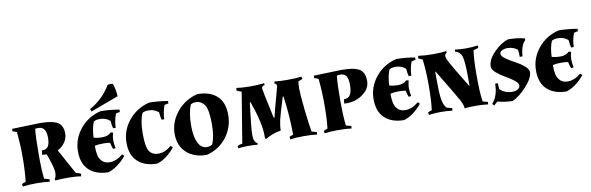

<svg xmlns="http://www.w3.org/2000/svg" viewBox="-53 -1270 5476 1780"><g transform="rotate(-10 2685.0 -380.0)"><path d="M46 -536 309 -544Q408 -544 460 -522Q524 -494 524 -408Q524 -364 497.5 -326Q471 -288 428 -266L557 -31Q584 -26 604 -15L600 9Q554 0 477 0Q400 0 358 5L355 -11Q370 -26 370 -71Q370 -116 321 -247Q303 -250 279 -250L283 -291H293Q360 -291 360 -396.5Q360 -502 287 -502Q270 -502 257 -499Q248 -418 248 -261Q248 -104 258 -29H259Q281 -24 307 -16L305 7Q255 0 180 0Q105 0 52 8L48 -16Q61 -23 85 -31Q97 -139 97 -260Q97 -381 85 -498Q70 -507 46 -513Z M885 -74Q947 -74 1010 -126L1027 -109Q951 -16 859 15Q743 15 677 -45.5Q611 -106 611 -223Q611 -340 686.5 -433Q762 -526 882 -555Q967 -555 1058 -539L1057 -516Q1040 -516 1019 -508Q995 -445 994 -379H969Q960 -414 958 -450Q920 -485 861 -485Q825 -485 804 -471Q780 -413 776 -325Q809 -314 859.5 -314Q910 -314 941 -345L962 -339Q951 -303 951 -269Q951 -235 960 -194L936 -190Q926 -213 918 -251Q892 -256 850.5 -256Q809 -256 774 -248Q774 -195 781.5 -160Q789 -125 814.5 -99.5Q840 -74 885 -74ZM989 -784Q998 -787 1014.5 -787Q1031 -787 1037 -785Q1046 -770 1053.5 -730.5Q1061 -691 1062 -664L800 -567L790 -591Q915 -659 989 -784Z M1467 -126 1484 -109Q1412 -17 1318 15Q1201 15 1134.5 -46Q1068 -107 1068 -223.5Q1068 -340 1144 -433Q1220 -526 1340 -555Q1426 -555 1515 -539L1514 -516Q1497 -516 1476 -508Q1453 -447 1451 -379H1426Q1417 -414 1415 -450Q1378 -485 1319 -485Q1280 -485 1262 -471Q1231 -399 1231 -281Q1231 -156 1258 -116Q1285 -74 1345 -74Q1405 -74 1467 -126Z M1793 -555Q1910 -555 1976 -495Q2042 -435 2042 -317Q2042 -199 1971 -106.5Q1900 -14 1782 15Q1665 15 1593.5 -50Q1522 -115 1522 -227.5Q1522 -340 1598 -433Q1674 -526 1793 -555ZM1717 -471Q1686 -396 1686 -280Q1686 -197 1702 -147.5Q1718 -98 1741.5 -77Q1765 -56 1795 -56Q1825 -56 1847 -70Q1878 -140 1878 -257Q1878 -388 1850 -436Q1838 -456 1816.5 -470Q1795 -484 1766 -484Q1737 -484 1717 -471Z M2340 -69Q2340 -188 2266 -396L2259 -395L2246 -287Q2229 -149 2229 -88.5Q2229 -28 2264 -10L2262 4Q2230 0 2175.5 0Q2121 0 2080 6L2077 -16Q2096 -26 2124 -31L2202 -506Q2172 -514 2155 -526L2161 -549Q2214 -540 2288.5 -540Q2363 -540 2420 -547L2423 -530Q2394 -524 2394 -502Q2394 -487 2448 -238L2453 -215L2461 -217Q2462 -236 2535 -500Q2535 -522 2514 -528L2517 -546Q2561 -540 2639 -540Q2717 -540 2771 -547L2777 -524Q2763 -518 2737 -509Q2732 -490 2732 -437Q2732 -384 2747.5 -241Q2763 -98 2776 -29Q2798 -24 2824 -16L2822 7Q2772 0 2697.5 0Q2623 0 2570 8L2566 -16Q2579 -23 2603 -31Q2601 -222 2576 -395L2570 -396Q2521 -244 2508.5 -187.5Q2496 -131 2496 -88Q2415 -75 2350 -35L2340 -41Z M2886 -536 3150 -544Q3277 -544 3324 -508Q3365 -475 3365 -402.5Q3365 -330 3297 -280.5Q3229 -231 3142 -231Q3127 -231 3119 -232L3124 -273H3134Q3202 -273 3202 -396Q3202 -447 3186 -475Q3170 -503 3128 -503Q3115 -503 3097 -499Q3088 -432 3088 -273Q3088 -114 3099 -29H3100Q3122 -24 3148 -16L3146 7Q3096 0 3021 0Q2946 0 2893 8L2889 -16Q2902 -23 2926 -31Q2937 -126 2937 -255Q2937 -384 2925 -498Q2910 -507 2886 -513Z M3668 -74Q3730 -74 3793 -126L3810 -109Q3734 -16 3642 15Q3526 15 3460 -45.5Q3394 -106 3394 -223Q3394 -340 3469.5 -433Q3545 -526 3665 -555Q3750 -555 3841 -539L3840 -516Q3823 -516 3802 -508Q3778 -445 3777 -379H3752Q3743 -414 3741 -450Q3703 -485 3644 -485Q3608 -485 3587 -471Q3563 -413 3559 -325Q3592 -314 3642.5 -314Q3693 -314 3724 -345L3745 -339Q3734 -303 3734 -269Q3734 -235 3743 -194L3719 -190Q3709 -213 3701 -251Q3675 -256 3633.5 -256Q3592 -256 3557 -248Q3557 -195 3564.5 -160Q3572 -125 3597.5 -99.5Q3623 -74 3668 -74Z M3908 -31Q3920 -123 3920 -266Q3920 -409 3906 -509Q3884 -516 3868 -525L3871 -549Q3931 -540 4010 -540Q4089 -540 4134 -548L4137 -531Q4118 -523 4118 -503.5Q4118 -484 4145.5 -432.5Q4173 -381 4289 -192L4292 -194V-273Q4292 -414 4278 -465Q4264 -516 4214 -528L4217 -547Q4261 -540 4318.5 -540Q4376 -540 4432 -548L4434 -526Q4414 -517 4386 -511Q4373 -435 4373 -272Q4373 -109 4386 -29Q4408 -24 4434 -16L4432 7Q4382 0 4314 0Q4246 0 4211 5Q4211 -24 4186 -72Q4157 -127 4005 -377L4001 -376V-311Q4001 -184 4010 -120Q4019 -56 4050 -29Q4072 -24 4098 -16L4096 7Q4046 0 3987 0Q3928 0 3875 8L3871 -16Q3884 -23 3908 -31Z M4673 -69Q4704 -69 4725.5 -81.5Q4747 -94 4747 -117Q4747 -140 4711 -167.5Q4675 -195 4631.5 -219Q4588 -243 4552 -274.5Q4516 -306 4516 -334Q4516 -398 4583.5 -467Q4651 -536 4720 -555Q4804 -555 4874 -536V-520Q4830 -480 4823 -376H4797Q4797 -423 4792 -444Q4752 -476 4698 -476Q4670 -476 4647.5 -465Q4625 -454 4625 -433.5Q4625 -413 4662.5 -386Q4700 -359 4745.5 -335.5Q4791 -312 4828.5 -280.5Q4866 -249 4866 -222Q4866 -166 4794.5 -88Q4723 -10 4662 15Q4591 15 4522 -4Q4506 5 4487 27L4469 10Q4529 -57 4529 -171H4554L4558 -114Q4605 -69 4673 -69Z M5197 -74Q5259 -74 5322 -126L5339 -109Q5263 -16 5171 15Q5055 15 4989 -45.5Q4923 -106 4923 -223Q4923 -340 4998.5 -433Q5074 -526 5194 -555Q5279 -555 5370 -539L5369 -516Q5352 -516 5331 -508Q5307 -445 5306 -379H5281Q5272 -414 5270 -450Q5232 -485 5173 -485Q5137 -485 5116 -471Q5092 -413 5088 -325Q5121 -314 5171.5 -314Q5222 -314 5253 -345L5274 -339Q5263 -303 5263 -269Q5263 -235 5272 -194L5248 -190Q5238 -213 5230 -251Q5204 -256 5162.5 -256Q5121 -256 5086 -248Q5086 -195 5093.5 -160Q5101 -125 5126.5 -99.5Q5152 -74 5197 -74Z"/></g></svg>

Font: Almendra SC
Style: Bold
Weight: 700
Designer: Ana Sanfelippo
Foundry: Ana Sanfelippo
Version: Version 1.003